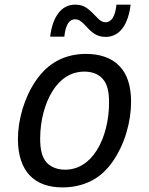

<svg xmlns="http://www.w3.org/2000/svg" viewBox="-20 -792 642 826"><path d="M434.6 -633.3C462.9 -633.3 487.3 -644.5 506.3 -669.4C525.4 -694.3 537.1 -731 542 -772H481C478.5 -746.6 472.7 -727.1 465.3 -715.3C458 -703.6 446.8 -696.3 433.6 -696.3C427.7 -696.3 422.4 -697.8 417 -700.7C409.7 -704.6 408.2 -706.1 398.9 -715.3L376 -738.3C364.3 -750 351.6 -759.8 340.8 -764.6C330.1 -769.5 316.9 -772 303.7 -772C274.4 -772 250.5 -760.3 231.9 -736.3C213.4 -712.4 201.2 -678.7 195.8 -634.3H256.8C259.3 -659.7 264.6 -678.7 272.5 -690.9C281.7 -705.6 293.5 -709 303.2 -709C309.6 -709 315.9 -707.5 321.3 -704.6C327.6 -701.2 335.9 -693.8 338.9 -690.9L361.8 -667C375.5 -652.8 387.7 -645 397.5 -640.6C408.2 -635.7 421.4 -633.3 434.6 -633.3ZM249 14.2C294.4 14.2 337.4 4.4 374 -14.6C410.6 -33.7 440.9 -61.5 467.8 -101.1C488.3 -131.3 509.3 -172.4 523.9 -221.2C537.1 -265.6 543.9 -310.5 543.9 -354.5C543.9 -422.4 527.3 -473.1 494.1 -507.8C460 -543.5 409.2 -560.1 350.1 -560.1C304.2 -560.1 263.2 -550.3 226.6 -530.8C190.4 -511.2 160.6 -483.4 133.8 -444.3C107.9 -406.7 89.4 -364.3 77.1 -323.7C64 -279.8 57.1 -235.8 57.1 -193.4C57.1 -123 76.2 -71.8 106.4 -39.1C140.1 -2.4 189.5 14.2 249 14.2ZM260.3 -62C228 -62 199.2 -72.3 180.2 -93.3C160.2 -115.7 152.8 -149.9 152.8 -196.3C152.8 -274.9 173.8 -349.1 206.1 -400.4C238.8 -452.6 284.7 -483.9 342.8 -483.9C374.5 -483.9 402.3 -474.6 421.9 -452.6C441.9 -430.2 449.2 -397.5 449.2 -350.6C449.2 -276.4 431.2 -200.7 396.5 -145.5C363.3 -92.8 316.4 -62 260.3 -62Z"/></svg>

Font: Hack
Style: Oblique
Weight: 400
Italic angle: -12°
Monospace: yes
Designer: Christopher Simpkins
Foundry: Christopher Simpkins
Version: Version 2.010